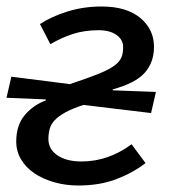

<svg xmlns="http://www.w3.org/2000/svg" viewBox="-23 -559 536 591"><path d="M12 -323 192 -300 244 -318Q281 -331 303.5 -342Q326 -353 337.5 -364Q349 -375 352.5 -387Q356 -399 356 -414Q356 -437 335.5 -451.5Q315 -466 281 -466Q237 -466 201.5 -454.5Q166 -443 132 -423L100 -485Q135 -508 184.5 -523.5Q234 -539 290 -539Q366 -539 408.5 -504Q451 -469 451 -415Q451 -367 422.5 -335Q394 -303 324 -284V-281L457 -276L442 -211L234 -236Q200 -225 179 -213.5Q158 -202 146 -189.5Q134 -177 130 -162.5Q126 -148 126 -131Q126 -100 153.5 -81Q181 -62 228 -62Q270 -62 308.5 -75.5Q347 -89 382 -115L425 -57Q386 -27 335 -7.5Q284 12 218 12Q179 12 144 2Q109 -8 83 -25.5Q57 -43 42 -68Q27 -93 27 -123Q27 -174 53.5 -205Q80 -236 118 -250V-253L-3 -258Z"/></svg>

Font: Yekcdsyqcyvpieeyorgstswgcgt
Style: Regular
Weight: 400
Italic angle: -8°
Designer: Carrois Corporate & Edenspiekermann
Foundry: Carrois Corporate GbR & Edenspiekermann AG
Version: Version 2.001